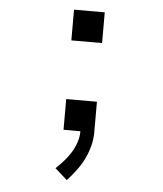

<svg xmlns="http://www.w3.org/2000/svg" viewBox="-53 -566 705 828"><g transform="rotate(5 300.0 -152.5)"><path d="M234 -387V-520H367V-387ZM267 215 214 168Q232 151 248.5 132.5Q265 114 278 93Q291 72 299 48.5Q307 25 307 0H234V-133H367V0Q367 30 359 60Q351 90 337.5 117Q324 144 305.5 168.5Q287 193 267 215Z"/></g></svg>

Font: Nova Nerd Font
Style: Regular
Weight: 400
Designer: Belleve Invis
Foundry: Belleve Invis
Version: Version 24.1.4; ttfautohint (v1.8.4);Nerd Fonts 3.1.1